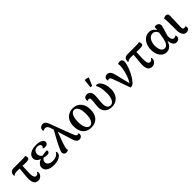

<svg xmlns="http://www.w3.org/2000/svg" viewBox="372 -2299 3858 3858"><g transform="rotate(-45 2301.0 -370.0)"><path d="M281 14Q210 14 182 -45.5Q154 -105 167 -232L189 -459H266L258 -269Q254 -199 260 -158Q266 -117 280.5 -99Q295 -81 318 -81Q338 -81 355.5 -94.5Q373 -108 384 -131Q392 -128 395.5 -119Q399 -110 399 -97Q399 -67 383.5 -42Q368 -17 341.5 -1.5Q315 14 281 14ZM7 -392Q3 -403 3 -416Q3 -447 14.5 -469.5Q26 -492 49 -504Q72 -516 106 -516H329Q381 -516 404 -518Q427 -520 439 -526Q446 -519 452 -504.5Q458 -490 458 -477Q458 -442 437 -430.5Q416 -419 360 -419Q284 -419 222 -422.5Q160 -426 106 -426Q78 -426 54.5 -418Q31 -410 7 -392Z M729 17Q627 17 568 -21Q509 -59 509 -123Q509 -174 545.5 -210.5Q582 -247 643 -264L645 -252Q589 -264 553.5 -299Q518 -334 518 -375Q518 -422 546.5 -456Q575 -490 626 -508.5Q677 -527 745 -527Q837 -527 886.5 -501Q936 -475 936 -431Q936 -402 914.5 -384Q893 -366 859 -366Q840 -366 823.5 -370.5Q807 -375 798 -381Q813 -392 820 -406.5Q827 -421 827 -434Q827 -457 804.5 -471Q782 -485 749 -485Q697 -485 667.5 -456Q638 -427 638 -376Q638 -347 656 -318Q674 -289 706 -275L705 -249Q674 -240 652.5 -213.5Q631 -187 631 -155Q631 -112 667.5 -86Q704 -60 765 -60Q804 -60 837.5 -69.5Q871 -79 896.5 -98.5Q922 -118 935 -149Q943 -143 947 -134.5Q951 -126 951 -116Q951 -74 919.5 -44Q888 -14 837 1.5Q786 17 729 17ZM778 -224Q749 -224 722 -228.5Q695 -233 671 -242L687 -279Q719 -286 753 -291.5Q787 -297 824 -299Q837 -286 837 -272Q837 -253 821.5 -238.5Q806 -224 778 -224Z M1449 14Q1415 14 1394 -6Q1373 -26 1360 -58Q1347 -90 1336 -126L1227 -481Q1210 -540 1195.5 -574.5Q1181 -609 1164 -623Q1147 -637 1123 -637Q1102 -637 1085 -630.5Q1068 -624 1061 -619Q1059 -623 1056.5 -632.5Q1054 -642 1054 -649Q1054 -687 1081 -709.5Q1108 -732 1143 -732Q1181 -732 1204 -708Q1227 -684 1246 -637.5Q1265 -591 1288 -523L1418 -179Q1439 -126 1453 -103Q1467 -80 1489 -80Q1499 -80 1507 -84.5Q1515 -89 1520 -93Q1523 -90 1526.5 -81Q1530 -72 1530 -57Q1530 -42 1521.5 -25.5Q1513 -9 1495 2.5Q1477 14 1449 14ZM1082 14Q1058 14 1041.5 4Q1025 -6 1017 -20.5Q1009 -35 1009 -47Q1009 -65 1021.5 -98Q1034 -131 1054 -174.5Q1074 -218 1098.5 -265Q1123 -312 1148 -357.5Q1173 -403 1194 -441.5Q1215 -480 1228 -504L1273 -475Q1265 -447 1251.5 -409.5Q1238 -372 1221.5 -328.5Q1205 -285 1189 -241.5Q1173 -198 1159.5 -158Q1146 -118 1138 -87Q1130 -56 1130 -37Q1130 -27 1131 -18.5Q1132 -10 1137 -3Q1128 4 1113.5 9Q1099 14 1082 14Z M1791 14Q1677 14 1614 -57.5Q1551 -129 1551 -256Q1551 -342 1581.5 -402.5Q1612 -463 1667.5 -495Q1723 -527 1796 -527Q1866 -527 1918.5 -495Q1971 -463 2001.5 -402.5Q2032 -342 2032 -256Q2032 -129 1968.5 -57.5Q1905 14 1791 14ZM1791 -29Q1839 -29 1872.5 -87Q1906 -145 1906 -256Q1906 -369 1874.5 -427Q1843 -485 1791 -485Q1740 -485 1708 -427Q1676 -369 1676 -256Q1676 -145 1709.5 -87Q1743 -29 1791 -29Z M2377 14Q2315 14 2268.5 -9.5Q2222 -33 2196.5 -76.5Q2171 -120 2171 -178Q2171 -234 2179 -285Q2187 -336 2187 -380Q2187 -405 2179.5 -417.5Q2172 -430 2153 -430Q2142 -430 2133 -426.5Q2124 -423 2117 -417Q2107 -432 2107 -450Q2107 -484 2131 -504.5Q2155 -525 2193 -525Q2244 -525 2271 -488.5Q2298 -452 2298 -387Q2298 -359 2294 -321Q2290 -283 2286 -241Q2282 -199 2282 -160Q2282 -96 2308.5 -62Q2335 -28 2377 -28Q2430 -28 2463.5 -86.5Q2497 -145 2497 -258Q2497 -351 2481 -417Q2465 -483 2442 -512Q2452 -522 2471 -522Q2507 -522 2540 -487.5Q2573 -453 2594 -393Q2615 -333 2615 -258Q2615 -174 2584.5 -112.5Q2554 -51 2500 -18.5Q2446 14 2377 14ZM2390 -568Q2380 -569 2367 -571Q2354 -573 2347 -577L2366 -757Q2390 -758 2419 -751Q2448 -744 2462 -734Z M2914 2 2781 -368Q2769 -401 2756.5 -415.5Q2744 -430 2727 -430Q2718 -430 2709.5 -426Q2701 -422 2694 -416Q2689 -423 2686.5 -431.5Q2684 -440 2684 -452Q2684 -480 2707 -502Q2730 -524 2766 -524Q2811 -524 2839.5 -489.5Q2868 -455 2885 -376L2965 -46L2938 -53Q2952 -66 2966.5 -87.5Q2981 -109 2995.5 -140Q3010 -171 3024 -209Q3039 -249 3050.5 -294.5Q3062 -340 3069 -382.5Q3076 -425 3076 -454Q3076 -475 3074 -489Q3072 -503 3067 -510Q3079 -517 3095.5 -521Q3112 -525 3129 -525Q3161 -525 3178.5 -505.5Q3196 -486 3196 -455Q3196 -423 3184 -378Q3172 -333 3152 -282Q3132 -231 3106.5 -183Q3081 -135 3055 -97Q3027 -58 3006 -36.5Q2985 -15 2964.5 -6.5Q2944 2 2914 2Z M3517 14Q3446 14 3418 -45.5Q3390 -105 3403 -232L3425 -459H3502L3494 -269Q3490 -199 3496 -158Q3502 -117 3516.5 -99Q3531 -81 3554 -81Q3574 -81 3591.5 -94.5Q3609 -108 3620 -131Q3628 -128 3631.5 -119Q3635 -110 3635 -97Q3635 -67 3619.5 -42Q3604 -17 3577.5 -1.5Q3551 14 3517 14ZM3243 -392Q3239 -403 3239 -416Q3239 -447 3250.5 -469.5Q3262 -492 3285 -504Q3308 -516 3342 -516H3565Q3617 -516 3640 -518Q3663 -520 3675 -526Q3682 -519 3688 -504.5Q3694 -490 3694 -477Q3694 -442 3673 -430.5Q3652 -419 3596 -419Q3520 -419 3458 -422.5Q3396 -426 3342 -426Q3314 -426 3290.5 -418Q3267 -410 3243 -392Z M3929 14Q3894 14 3860 -1.5Q3826 -17 3798 -49Q3770 -81 3753.5 -129.5Q3737 -178 3737 -244Q3737 -318 3763.5 -383Q3790 -448 3841 -487.5Q3892 -527 3962 -527Q4004 -527 4036 -509Q4068 -491 4089.5 -463.5Q4111 -436 4120 -404L4104 -345Q4099 -391 4069 -424Q4039 -457 3992 -457Q3954 -457 3927 -437Q3900 -417 3882.5 -385.5Q3865 -354 3857.5 -318Q3850 -282 3850 -248Q3850 -197 3862 -156Q3874 -115 3897.5 -92Q3921 -69 3956 -69Q3981 -69 4000.5 -81.5Q4020 -94 4034 -116Q4048 -138 4058 -168.5Q4068 -199 4076 -235.5Q4084 -272 4089 -313L4106 -421Q4111 -450 4113 -475Q4115 -500 4113 -516Q4119 -519 4130.5 -521Q4142 -523 4152 -523Q4182 -523 4203.5 -508.5Q4225 -494 4233.5 -469Q4242 -444 4231 -409L4170 -202Q4170 -145 4187 -113Q4204 -81 4235 -81Q4252 -81 4264.5 -86Q4277 -91 4288 -102Q4299 -86 4299 -63Q4299 -29 4274.5 -7.5Q4250 14 4211 14Q4162 14 4133.5 -29.5Q4105 -73 4102 -157L4107 -155Q4093 -107 4069 -68.5Q4045 -30 4010.5 -8Q3976 14 3929 14Z M4494 14Q4435 14 4407 -36Q4379 -86 4379 -166L4378 -391Q4378 -432 4375 -456.5Q4372 -481 4367 -500Q4386 -514 4401 -519Q4416 -524 4434 -524Q4459 -524 4478 -506.5Q4497 -489 4493 -444L4484 -155Q4481 -117 4490 -99Q4499 -81 4525 -81Q4534 -81 4543.5 -84Q4553 -87 4561 -94Q4567 -87 4569.5 -74.5Q4572 -62 4572 -52Q4572 -21 4548.5 -3.5Q4525 14 4494 14Z"/></g></svg>

Font: Arima Thin SemiBold
Style: Regular
Weight: 600
Version: Version 1.100